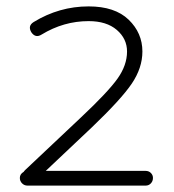

<svg xmlns="http://www.w3.org/2000/svg" viewBox="-20 -570 544 600"><path d="M435 10H66Q56 10 49 3Q42 -4 42 -14Q42 -26 54 -33Q55 -35 59 -39L234 -204Q317 -282 347 -324Q377 -366 377 -409Q377 -449 345 -476.5Q313 -504 257 -504Q179 -504 110 -462Q91 -450 78 -469Q66 -489 85 -501Q165 -550 257 -550Q339 -550 382 -508.5Q425 -467 425 -409Q425 -358 392 -309Q359 -260 267 -172L123 -36H435Q445 -36 451.5 -29.5Q458 -23 458 -14Q458 -4 451.5 3Q445 10 435 10Z"/></svg>

Font: Hoogli
Style: Regular
Weight: 400
Designer: Anand Singh Naorem
Foundry: Brand New Type
Version: Version 1.00 b007